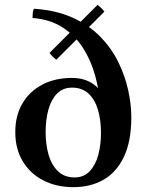

<svg xmlns="http://www.w3.org/2000/svg" viewBox="-20 -756 612 791"><path d="M277 -395Q239 -395 215 -370.5Q191 -346 179.5 -304.5Q168 -263 168 -212Q168 -160 180.5 -117.5Q193 -75 219.5 -50Q246 -25 287 -25L282 15Q213 15 159 -12.5Q105 -40 74 -91Q43 -142 43 -212Q43 -280 72.5 -330Q102 -380 154.5 -407.5Q207 -435 277 -435ZM287 -25Q325 -25 349 -50Q373 -75 384.5 -116.5Q396 -158 396 -208Q399 -259 394 -320Q389 -381 372.5 -442.5Q356 -504 323.5 -556Q291 -608 239.5 -642Q188 -676 114 -682Q114 -693 115 -703Q116 -713 120 -720Q211 -714 278.5 -683.5Q346 -653 392.5 -605.5Q439 -558 467 -501Q495 -444 508 -385Q521 -326 521 -273Q521 -174 490.5 -110Q460 -46 406.5 -15.5Q353 15 282 15ZM396 -208Q396 -262 383.5 -304Q371 -346 344.5 -370.5Q318 -395 277 -395V-435Q357 -435 399 -374.5Q441 -314 441 -208ZM410 -708 212 -510Q196 -522 184 -538L382 -736Q398 -724 410 -708Z"/></svg>

Font: Poltawski Nowy SemiBold
Style: Regular
Weight: 600
Version: Version 1.001;gftools[0.9.25]